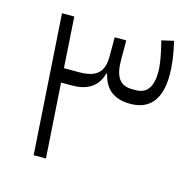

<svg xmlns="http://www.w3.org/2000/svg" viewBox="-93 -706 803 800"><g transform="rotate(15 308.5 -306.0)"><path d="M134 -602H81L120 0H173L152 -322H200C262 -322 309 -347 324 -407H328C342 -345 381 -311 453 -311C533 -311 581 -360 581 -470C581 -506 576 -551 562 -612L510 -600C525 -540 532 -499 532 -470C532 -403 507 -372 461 -372H445C392 -372 369 -405 369 -479V-562H319V-479C319 -406 282 -383 212 -383H148Z"/></g></svg>

Font: IBM Plex Arabic Light
Style: Regular
Weight: 300
Designer: Mike Abbink, Paul van der Laan, Pieter van Rosmalen, Wael Morcos, Khajak Apelian
Foundry: Bold Monday
Version: Version 1.0